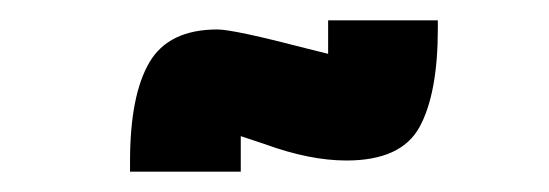

<svg xmlns="http://www.w3.org/2000/svg" viewBox="-20 -680 540 189"><path d="M411 -660V-652Q411 -588 393 -555Q375 -522 321 -522Q285 -522 241 -538L217 -546V-511H108V-521Q108 -586 127 -618.5Q146 -651 194 -651Q210 -651 283 -632L303 -627V-660Z"/></svg>

Font: Passion One
Style: Regular
Weight: 400
Designer: Alejandro Lo Celso
Foundry: Fontstage
Version: Version 1.002